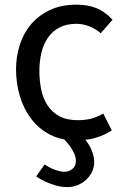

<svg xmlns="http://www.w3.org/2000/svg" viewBox="-20 -578 561 802"><path d="M400.5 -439Q381 -456.5 354.2 -467.5Q327.5 -478.5 299 -478.5Q257 -478.5 227.5 -462.8Q198 -447 179.8 -420Q161.5 -393 153 -357.2Q144.5 -321.5 144.5 -282Q144.5 -241 152.2 -203.8Q160 -166.5 178.5 -138Q197 -109.5 227.8 -92.8Q258.5 -76 304.5 -76Q343 -76 369.8 -85Q396.5 -94 411 -104L447 -33.5Q419 -14.5 381.5 -3Q361 3.5 337 6Q341 11 347.2 20.2Q353.5 29.5 359.2 41.5Q365 53.5 369.2 68.2Q373.5 83 373.5 99Q373.5 121 364.2 140Q355 159 339.5 173.2Q324 187.5 303.8 195.5Q283.5 203.5 261.5 203.5Q236.5 203.5 213.2 196.8Q190 190 171.5 181.5Q150 172 131 159L166.5 109Q179.5 118 193.5 124.5Q205.5 130 220.2 134.8Q235 139.5 249.5 139.5Q268 139.5 282.5 127.5Q297 115.5 297 94.5Q297 80.5 291 66Q285 51.5 276.8 39.2Q268.5 27 260.2 17.8Q252 8.5 248 4Q215.5 -1.5 188 -16Q141 -41 109.8 -82.2Q78.5 -123.5 62.8 -177.2Q47 -231 47 -288.5Q47 -340.5 62.2 -389.2Q77.5 -438 108.8 -475.5Q140 -513 187.8 -535.8Q235.5 -558.5 300 -558.5Q346 -558.5 382.2 -544.2Q418.5 -530 450 -495.5Z"/></svg>

Font: B612
Style: Regular
Weight: 400
Designer: Nicolas Chauveau, Thomas Paillot, Jonathan Favre-Lamarine, Jean-Luc Vinot
Foundry: AIRBUS
Version: Version 1.008